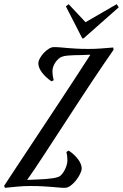

<svg xmlns="http://www.w3.org/2000/svg" viewBox="-101 -901 593 926"><path d="M-81.1 -4.9Q-55.2 -44.4 -23.4 -92.5Q8.3 -140.6 43.5 -193.6Q78.6 -246.6 116.2 -303.5Q153.8 -360.4 191.4 -417.2Q229 -474.1 265.4 -530Q301.8 -585.9 335 -637.2Q314 -635.7 293.9 -635.5Q273.9 -635.3 256.1 -634.8Q238.3 -634.3 223.1 -632.8Q208 -631.3 196.8 -627Q189.5 -624.5 181.4 -617.4Q173.3 -610.4 166.7 -600.8Q160.2 -591.3 156 -580.1Q151.9 -568.8 151.9 -557.1Q151.9 -549.3 153.3 -537.6Q154.8 -525.9 158.2 -514.2L147 -508.8Q117.7 -529.3 100.8 -552.2Q84 -575.2 84 -595.2Q84 -606.4 91.6 -620.1Q99.1 -633.8 110.4 -645.8Q121.6 -657.7 134.5 -665.8Q147.5 -673.8 158.2 -673.8Q176.3 -673.8 191.4 -672.4Q206.5 -670.9 224.6 -669.4Q242.7 -668 266.6 -666.5Q290.5 -665 326.2 -665Q358.4 -665 386.2 -667.2Q414.1 -669.4 444.8 -671.9L446.8 -661.1Q424.3 -628.9 397.7 -589.6Q371.1 -550.3 342 -506.8Q313 -463.4 283 -417.2Q252.9 -371.1 223.1 -325.4Q193.4 -279.8 165 -236.3Q136.7 -192.9 111.8 -154.8Q86.9 -116.7 65.9 -85.4Q44.9 -54.2 29.8 -33.2Q57.1 -34.7 79.3 -35.4Q101.6 -36.1 119.9 -37.6Q138.2 -39.1 153.3 -41.3Q168.5 -43.5 181.2 -47.9Q188.5 -50.8 196 -59.1Q203.6 -67.4 209.7 -78.6Q215.8 -89.8 220 -103Q224.1 -116.2 224.1 -127.9Q224.1 -134.8 223.1 -145.3Q222.2 -155.8 219.2 -168L230 -174.8Q244.1 -165.5 255.9 -154.5Q267.6 -143.6 275.9 -132.3Q284.2 -121.1 288.6 -109.9Q293 -98.6 293 -88.9Q293 -78.1 285.2 -62Q277.3 -45.9 265.6 -31Q253.9 -16.1 239.5 -5.6Q225.1 4.9 211.9 4.9Q196.8 4.9 182.4 3.4Q168 2 149.2 0.5Q130.4 -1 105.5 -2.4Q80.6 -3.9 44.9 -3.9Q12.7 -3.9 -16.8 -1Q-46.4 2 -77.1 4.9ZM295.9 -715.8 216.8 -870.1 230 -880.9 311.5 -793.9 461.9 -880.9 471.7 -865.7 301.8 -715.8Z"/></svg>

Font: Romanesco
Style: Regular
Weight: 400
Designer: Astigmatic (AOETI)
Foundry: Astigmatic (AOETI)
Version: Version 1.000